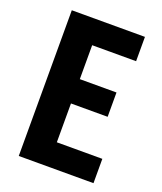

<svg xmlns="http://www.w3.org/2000/svg" viewBox="-138 -832 775 920"><g transform="rotate(20 250.0 -371.5)"><path d="M68 0H449V-124H217V-322H404V-446H217V-619H441V-743H68Z"/></g></svg>

Font: Noto Sans Mono CJK JP Bold
Style: Regular
Weight: 700
Designer: Ryoko NISHIZUKA (kana & ideographs); Paul D. Hunt (Latin, Greek & Cyrillic); Wenlong ZHANG (bopomofo); Sandoll Communica
Foundry: Adobe Systems Incorporated
Version: Version 1.004;PS 1.004;hotconv 1.0.82;makeotf.lib2.5.63406